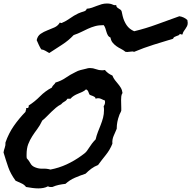

<svg xmlns="http://www.w3.org/2000/svg" viewBox="-55 -1086 1071 1075"><path d="M630.9 -565.4Q625 -556.6 624 -545.9Q623 -535.2 623 -526.4Q623 -514.6 623.5 -503.4Q624 -492.2 624 -481.4V-466.8Q622.1 -460 618.2 -453.1Q614.3 -446.3 612.3 -439.5Q598.6 -403.3 598.6 -367.2V-365.2Q593.8 -353.5 589.4 -343.8Q585 -334 581.1 -324.7Q577.1 -315.4 575.2 -305.2Q573.2 -294.9 574.2 -281.2Q560.5 -247.1 538.1 -219.2Q515.6 -191.4 494.1 -162.1Q473.6 -154.3 456.5 -141.6Q439.5 -128.9 423.8 -113.3Q393.6 -103.5 364.3 -90.8Q335 -78.1 311.5 -56.6Q293 -54.7 274.4 -50.8Q255.9 -46.9 238.3 -39.1H226.6Q217.8 -39.1 213.9 -43Q201.2 -36.1 187.5 -33.7Q173.8 -31.2 160.2 -31.2Q142.6 -31.2 125.5 -33.7Q108.4 -36.1 90.8 -39.1Q81.1 -52.7 63.5 -60.1Q45.9 -67.4 32.2 -74.2Q3.9 -113.3 -8.8 -149.9Q-21.5 -186.5 -35.2 -232.4Q-33.2 -246.1 -28.3 -259.3Q-23.4 -272.5 -24.4 -288.1Q-6.8 -338.9 22 -380.4Q50.8 -421.9 87.9 -460Q87.9 -465.8 90.3 -469.7Q92.8 -473.6 90.8 -481.4Q91.8 -480.5 94.7 -480.5Q102.5 -480.5 104.5 -484.9Q106.4 -489.3 105.5 -495.1Q140.6 -517.6 169.4 -546.9Q198.2 -576.2 235.4 -595.7Q238.3 -604.5 245.1 -610.4Q252 -616.2 255.9 -624Q287.1 -632.8 312.5 -650.4Q337.9 -668 366.2 -681.6Q381.8 -690.4 396 -693.8Q410.2 -697.3 426.8 -701.2Q432.6 -703.1 437.5 -704.1Q442.4 -705.1 448.2 -705.1Q465.8 -705.1 482.4 -698.7Q499 -692.4 516.6 -692.4Q521.5 -692.4 524.9 -692.9Q528.3 -693.4 532.2 -694.3Q548.8 -673.8 574.2 -663.1Q580.1 -648.4 588.4 -637.7Q596.7 -627 605.5 -616.7Q614.3 -606.4 621.6 -594.2Q628.9 -582 630.9 -565.4ZM533.2 -514.6Q533.2 -519.5 532.2 -523.4Q522.5 -526.4 513.7 -531.2Q504.9 -536.1 494.1 -536.1Q487.3 -536.1 480.5 -533.2Q479.5 -540 475.1 -543Q470.7 -545.9 465.3 -548.3Q460 -550.8 454.6 -552.2Q449.2 -553.7 445.3 -557.6Q442.4 -565.4 439 -573.7Q435.5 -582 426.8 -585.9Q418 -577.1 406.2 -571.8Q394.5 -566.4 382.3 -561.5Q370.1 -556.6 358.9 -549.8Q347.7 -543 339.8 -533.2H322.3Q316.4 -522.5 305.7 -517.1Q294.9 -511.7 287.1 -502Q271.5 -494.1 258.3 -482.9Q245.1 -471.7 232.4 -459.5Q219.7 -447.3 207.5 -434.6Q195.3 -421.9 181.6 -411.1Q168.9 -383.8 153.8 -363.8Q138.7 -343.8 125.5 -323.2Q112.3 -302.7 103 -278.8Q93.8 -254.9 93.8 -219.7V-210Q93.8 -205.1 94.7 -200.2Q107.4 -186.5 115.7 -170.9Q124 -155.3 143.6 -148.4Q163.1 -140.6 185.1 -141.6Q207 -142.6 227.5 -136.7Q274.4 -145.5 317.9 -165.5Q361.3 -185.5 400.4 -213.9Q406.2 -218.8 414.1 -224.1Q421.9 -229.5 426.8 -235.4Q431.6 -240.2 435.1 -246.1Q438.5 -252 442.4 -256.8Q450.2 -269.5 460 -282.2Q469.7 -294.9 480.5 -305.7Q485.4 -327.1 493.2 -347.2Q501 -367.2 508.8 -386.7Q516.6 -406.2 522 -426.8Q527.3 -447.3 527.3 -469.7Q527.3 -474.6 526.9 -480.5Q526.4 -486.3 525.4 -491.2Q533.2 -502 533.2 -514.6ZM996.1 -958Q996.1 -947.3 992.2 -939.5Q988.3 -931.6 983.4 -924.8Q978.5 -918 973.6 -910.6Q968.8 -903.3 966.8 -893.6L963.9 -892.6Q960 -892.6 957.5 -894Q955.1 -895.5 952.1 -896.5Q950.2 -890.6 944.3 -888.2Q938.5 -885.7 932.6 -883.8Q926.8 -881.8 921.4 -878.9Q916 -876 914.1 -869.1Q858.4 -852.5 804.2 -835.4Q750 -818.4 696.3 -795.9Q690.4 -797.9 686.5 -797.9Q678.7 -797.9 671.9 -796.4Q665 -794.9 657.2 -794.9Q651.4 -794.9 647.5 -795.9Q635.7 -805.7 622.1 -812.5Q608.4 -819.3 596.7 -827.6Q585 -835.9 575.7 -847.2Q566.4 -858.4 563.5 -876Q553.7 -879.9 548.8 -888.7Q543.9 -897.5 541 -907.7Q538.1 -918 534.7 -928.2Q531.2 -938.5 525.4 -945.3Q498 -945.3 477.1 -939.5Q456.1 -933.6 437 -924.8Q418 -916 399.4 -906.7Q380.9 -897.5 357.4 -889.6Q328.1 -858.4 292 -835.4Q255.9 -812.5 220.7 -789.1Q208 -795.9 198.7 -801.8Q189.5 -807.6 175.8 -809.6Q168 -822.3 162.1 -835Q156.2 -847.7 150.4 -861.3Q155.3 -884.8 172.4 -896.5Q189.5 -908.2 210 -916Q230.5 -923.8 250 -932.6Q269.5 -941.4 280.3 -960Q284.2 -957 290 -957Q315.4 -967.8 336.9 -983.4Q358.4 -999 382.8 -1010.7Q390.6 -1014.6 398.9 -1017.1Q407.2 -1019.5 416 -1022.5Q427.7 -1026.4 430.7 -1037.1Q446.3 -1038.1 460 -1043Q473.6 -1047.9 487.3 -1053.2Q501 -1058.6 514.6 -1062.5Q528.3 -1066.4 543.9 -1066.4Q549.8 -1066.4 554.2 -1065.9Q558.6 -1065.4 563.5 -1064.5Q572.3 -1062.5 578.6 -1059.1Q585 -1055.7 595.7 -1057.6Q595.7 -1049.8 600.1 -1045.4Q604.5 -1041 609.9 -1038.1Q615.2 -1035.2 619.6 -1031.7Q624 -1028.3 626 -1022.5Q627.9 -1016.6 628.9 -1009.3Q629.9 -1002 631.8 -996.1Q638.7 -967.8 653.8 -945.3Q668.9 -922.9 696.3 -911.1Q761.7 -926.8 823.7 -949.7Q885.7 -972.7 949.2 -995.1Q961.9 -993.2 973.6 -987.8Q985.4 -982.4 994.1 -973.6Q996.1 -963.9 996.1 -958Z"/></svg>

Font: RockSalt
Style: Regular
Weight: 400
Designer: Squid
Foundry: Font Diner, Inc DBA Sideshow
Version: Version 1.000